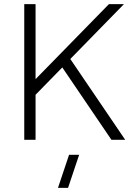

<svg xmlns="http://www.w3.org/2000/svg" viewBox="-20 -680 650 934"><path d="M583 -660 322 -393 589 0H522L283 -352L153 -219V0H98V-660H153V-295L510 -660ZM262 234 316 73H365L311 234Z"/></svg>

Font: Human Sans Light
Style: Regular
Weight: 300
Designer: Tim Radville
Foundry: Continuum
Version: Version 1.000;FEAKit 1.0